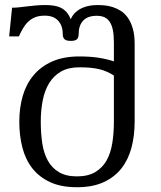

<svg xmlns="http://www.w3.org/2000/svg" viewBox="-20 -747 653 777"><path d="M58.1 -254.4Q58.1 -310.5 72 -358.6Q85.9 -406.7 115.7 -442.4Q145.5 -478 191.4 -498.3Q237.3 -518.6 301.3 -518.6Q347.2 -518.6 381.6 -512.9Q416 -507.3 440.9 -498.5V-574.7Q440.9 -604.5 436.8 -625.2Q432.6 -646 423.8 -658.9Q415 -671.9 402.1 -677.5Q389.2 -683.1 371.6 -683.1Q334.5 -683.1 316.4 -663.3Q298.3 -643.6 298.3 -609.4Q298.3 -595.2 291.7 -588.4Q285.2 -581.5 266.6 -581.5Q248 -581.5 241 -588.4Q233.9 -595.2 233.9 -609.4Q233.9 -643.1 215.3 -663.3Q196.8 -683.6 161.6 -683.6Q137.7 -683.6 121.3 -676.8Q105 -669.9 93.3 -658.4Q81.5 -647 72.8 -631.8Q64 -616.7 56.2 -599.6H17.1L28.8 -715.8Q43 -715.8 58.1 -717.5Q73.2 -719.2 89.8 -721.2Q106.4 -723.1 124.8 -724.9Q143.1 -726.6 164.1 -726.6Q182.1 -726.6 198 -724.1Q213.9 -721.7 226.6 -715.3Q239.3 -709 249.3 -697.8Q259.3 -686.5 266.1 -668.9Q273.9 -687 286.9 -698.2Q299.8 -709.5 314.9 -715.8Q330.1 -722.2 345.7 -724.4Q361.3 -726.6 374.5 -726.6Q387.2 -726.6 403.6 -725.1Q419.9 -723.6 436.5 -718.3Q453.1 -712.9 469 -702.9Q484.9 -692.9 497.3 -675.3Q509.8 -657.7 517.3 -631.8Q524.9 -606 524.9 -569.3V-254.4Q524.9 -198.2 512.2 -149.9Q499.5 -101.6 471.7 -65.9Q443.8 -30.3 399.4 -9.8Q355 10.7 291.5 10.7Q227.5 10.7 183.1 -9.8Q138.7 -30.3 110.8 -65.9Q83 -101.6 70.6 -149.9Q58.1 -198.2 58.1 -254.4ZM145 -254.4Q145 -207.5 151.1 -167Q157.2 -126.5 173.6 -96.9Q189.9 -67.4 218.5 -50.3Q247.1 -33.2 291.5 -33.2Q335.9 -33.2 365 -50.3Q394 -67.4 410.9 -96.9Q427.7 -126.5 434.3 -167Q440.9 -207.5 440.9 -254.4V-441.4Q426.3 -450.7 411.6 -457Q397 -463.4 380.4 -467.3Q363.8 -471.2 344.5 -472.9Q325.2 -474.6 301.3 -474.6Q257.3 -474.6 227.5 -457.8Q197.8 -440.9 179.4 -411.4Q161.1 -381.8 153.1 -341.6Q145 -301.3 145 -254.4Z"/></svg>

Font: Arian Grqi
Style: Regular
Weight: 400
Designer: Ruben Hakobyan (Tarumian)
Foundry: Ruben Hakobyan (Tarumian)
Version: Version 1.003